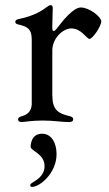

<svg xmlns="http://www.w3.org/2000/svg" viewBox="-20 -474 430 755"><path d="M63.9 5.7C79.9 5.7 102.3 0 148.8 0C190.7 0 223.7 6 250.4 6C260.3 6 267.8 3.6 267.8 -5C267.8 -11.7 263.8 -14.9 252.1 -17.8C214.5 -26.6 185.7 -38.7 186.1 -96.2H185.7V-275.6C185.7 -323.9 228 -362.2 259.9 -362.2C301.1 -362.2 320 -321 332 -321C344.1 -321 378.2 -370.7 378.2 -389.9C378.2 -407.3 331.7 -444.6 297.9 -444.6C266.7 -444.6 224.1 -388.5 204.2 -362.9C198.5 -355.5 195 -352.3 190.7 -352.3C185.4 -352.3 185.7 -361.2 185.7 -373.2C185.7 -400.9 187.5 -424.7 187.5 -441.8C187.5 -451 183.9 -453.8 179 -453.8C175.1 -453.8 171.5 -451.7 166.5 -448.2C146.7 -432.9 115.4 -411.9 55.4 -399.5C45.8 -397.7 40.1 -394.5 40.1 -388.1C40.1 -382.1 44.7 -379.3 52.9 -377.5C83.1 -370 104.8 -364.3 104.8 -317.8V-62.9C102.3 -33 85.9 -22.7 63.6 -16.3C55.4 -13.8 51.1 -10.7 51.1 -4.3C51.1 2.8 56.5 5.7 63.9 5.7ZM99.1 254.3C99.1 257.8 100.5 261 105.8 261C136.4 261 202.4 207 202.4 132.1C202.4 86.6 181.5 51.8 145.6 51.8C102.3 51.8 100.5 95.5 100.5 103.7C100.5 119 155.2 130.7 155.2 179C155.2 217.3 123.9 234 104.4 246.1C101.6 248.2 99.1 250.7 99.1 254.3Z"/></svg>

Font: Margiela Serif Text
Style: Regular
Weight: 400
Designer: Andreas Faust, Stefan Endress
Version: Version 1.002;FEAKit 1.0